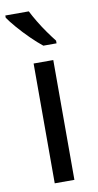

<svg xmlns="http://www.w3.org/2000/svg" viewBox="-89 -806 434 846"><g transform="rotate(-10 128.5 -383.0)"><path d="M173 0H85V-536H173ZM104 -766Q115 -744 131.5 -716.5Q148 -689 166.5 -663Q185 -637 200 -618V-606H141Q118 -624 89 -652.5Q60 -681 35.5 -709.5Q11 -738 -1 -756V-766Z"/></g></svg>

Font: Noto Sans Tai Le
Style: Regular
Weight: 400
Designer: Monotype Design Team
Foundry: Monotype Imaging Inc.
Version: Version 2.002; ttfautohint (v1.8.4.7-5d5b)